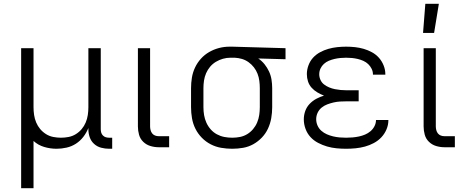

<svg xmlns="http://www.w3.org/2000/svg" viewBox="-20 -773 2440 1008"><path d="M91 215V-520H156V-210Q156 -190 159 -169.5Q162 -149 170 -130Q178 -111 191 -95.5Q204 -80 221.5 -69Q239 -58 259.5 -54Q280 -50 300 -50Q320 -50 340.5 -54Q361 -58 378.5 -69Q396 -80 409 -95.5Q422 -111 430 -130Q438 -149 441 -169.5Q444 -190 444 -210V-520H509V-94Q509 -85 511.5 -76.5Q514 -68 520.5 -61.5Q527 -55 535.5 -52.5Q544 -50 553 -50H569V8H553Q532 8 511 2.5Q490 -3 474 -17.5Q458 -32 451 -52.5Q444 -73 444 -94V-101Q434 -76 417.5 -54.5Q401 -33 378.5 -18.5Q356 -4 329.5 2Q303 8 277 8Q244 8 212 -1.5Q180 -11 156 -33V215Z M813 0Q791 0 769.5 -6.5Q748 -13 732 -28.5Q716 -44 710 -65.5Q704 -87 704 -109V-520H768V-109Q768 -100 770.5 -90Q773 -80 779 -72.5Q785 -65 794 -61.5Q803 -58 813 -58H868V0Z M1199 8Q1170 8 1141 3Q1112 -2 1086 -15.5Q1060 -29 1039.5 -50Q1019 -71 1006 -97Q993 -123 988 -152Q983 -181 983 -210V-310Q983 -338 987.5 -365.5Q992 -393 1004 -418.5Q1016 -444 1035 -465Q1054 -486 1078.5 -500Q1103 -514 1130 -521Q1157 -528 1185 -528H1200L1479 -520V-462L1336 -466Q1355 -453 1369 -435.5Q1383 -418 1392.5 -397.5Q1402 -377 1405.5 -354.5Q1409 -332 1409 -310V-210Q1409 -181 1404 -152.5Q1399 -124 1387 -98Q1375 -72 1355 -51Q1335 -30 1310 -16Q1285 -2 1256.5 3Q1228 8 1199 8ZM1199 -50Q1220 -50 1240 -54Q1260 -58 1277.5 -68.5Q1295 -79 1308.5 -95Q1322 -111 1330 -130Q1338 -149 1341 -169.5Q1344 -190 1344 -210V-310Q1344 -329 1341.5 -348.5Q1339 -368 1332 -386Q1325 -404 1313 -419.5Q1301 -435 1285 -446.5Q1269 -458 1250.5 -463.5Q1232 -469 1212 -470H1190Q1170 -470 1150.5 -464.5Q1131 -459 1113.5 -448.5Q1096 -438 1083 -422.5Q1070 -407 1062 -388.5Q1054 -370 1051 -350Q1048 -330 1048 -310V-210Q1048 -189 1051.5 -168.5Q1055 -148 1063.5 -129Q1072 -110 1086 -94Q1100 -78 1118.5 -68Q1137 -58 1157.5 -54Q1178 -50 1199 -50Z M1797 8Q1772 8 1746.5 5.5Q1721 3 1697 -4Q1673 -11 1650 -23Q1627 -35 1610 -53.5Q1593 -72 1584 -96.5Q1575 -121 1575 -146Q1575 -169 1582.5 -190Q1590 -211 1605 -227Q1620 -243 1640 -254Q1660 -265 1681 -271Q1663 -278 1646 -288Q1629 -298 1616 -312.5Q1603 -327 1597 -345.5Q1591 -364 1591 -384Q1591 -407 1599.5 -430Q1608 -453 1623.5 -470Q1639 -487 1660 -498.5Q1681 -510 1704 -516.5Q1727 -523 1750.5 -525.5Q1774 -528 1797 -528Q1821 -528 1844 -525.5Q1867 -523 1889.5 -516.5Q1912 -510 1933 -498.5Q1954 -487 1969.5 -469.5Q1985 -452 1994 -429.5Q2003 -407 2003 -384V-381H1938V-382Q1938 -398 1931 -412Q1924 -426 1913 -436.5Q1902 -447 1887.5 -453.5Q1873 -460 1858 -463.5Q1843 -467 1828 -468.5Q1813 -470 1797 -470Q1782 -470 1766.5 -468.5Q1751 -467 1736 -463.5Q1721 -460 1706.5 -454Q1692 -448 1680.5 -437.5Q1669 -427 1662.5 -413Q1656 -399 1656 -383Q1656 -368 1662.5 -353.5Q1669 -339 1681.5 -329.5Q1694 -320 1708.5 -314Q1723 -308 1738 -305Q1753 -302 1768.5 -300.5Q1784 -299 1800 -299H1863V-241H1800Q1783 -241 1765.5 -240Q1748 -239 1731 -235Q1714 -231 1698 -225Q1682 -219 1668.5 -208Q1655 -197 1647.5 -181Q1640 -165 1640 -147Q1640 -130 1647 -114Q1654 -98 1667 -86.5Q1680 -75 1696 -68Q1712 -61 1729 -57Q1746 -53 1763 -51.5Q1780 -50 1797 -50Q1814 -50 1831 -51.5Q1848 -53 1864.5 -56.5Q1881 -60 1896.5 -66.5Q1912 -73 1925 -84Q1938 -95 1946 -110.5Q1954 -126 1954 -143H2019V-142Q2019 -117 2009 -93.5Q1999 -70 1982 -52Q1965 -34 1942.5 -22Q1920 -10 1896 -3.5Q1872 3 1847 5.5Q1822 8 1797 8Z M2313 0Q2291 0 2269.5 -6.5Q2248 -13 2232 -28.5Q2216 -44 2210 -65.5Q2204 -87 2204 -109V-520H2268V-109Q2268 -100 2270.5 -90Q2273 -80 2279 -72.5Q2285 -65 2294 -61.5Q2303 -58 2313 -58H2368V0ZM2201 -600 2213 -753H2284L2259 -600Z"/></svg>

Font: Iosevka Aile Light
Style: Regular
Weight: 300
Designer: Belleve Invis
Foundry: Belleve Invis
Version: Version 27.3.5; ttfautohint (v1.8.4)